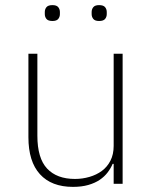

<svg xmlns="http://www.w3.org/2000/svg" viewBox="-20 -718 599 750"><path d="M424 -78H420Q413 -61 400.5 -44.5Q388 -28 369.5 -15.5Q351 -3 325 4.5Q299 12 265 12Q181 12 136 -37.5Q91 -87 91 -182V-508H126V-188Q126 -100 164 -59.5Q202 -19 273 -19Q302 -19 329.5 -27Q357 -35 378 -50.5Q399 -66 411.5 -90.5Q424 -115 424 -148V-508H459V0H424ZM185 -636Q168 -636 161.5 -644Q155 -652 155 -663V-671Q155 -682 161.5 -690Q168 -698 185 -698Q201 -698 207.5 -690Q214 -682 214 -671V-663Q214 -652 207.5 -644Q201 -636 185 -636ZM367 -636Q351 -636 344.5 -644Q338 -652 338 -663V-671Q338 -682 344.5 -690Q351 -698 367 -698Q384 -698 390.5 -690Q397 -682 397 -671V-663Q397 -652 390.5 -644Q384 -636 367 -636Z"/></svg>

Font: IBM Plex Sans Devanagari ExtraLight
Style: Regular
Weight: 200
Designer: Mike Abbink, Paul van der Laan, Pieter van Rosmalen, Erin McLaughlin
Foundry: Bold Monday
Version: Version 1.1